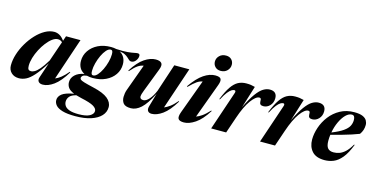

<svg xmlns="http://www.w3.org/2000/svg" viewBox="-94 -1208 3745 1911"><g transform="rotate(15 1779.0 -253.0)"><path d="M302 -49.5 355 -208Q299 -118 256.2 -70.2Q213.5 -22.5 177.2 -4.8Q141 13 104.5 13Q55.5 13 25.5 -16Q-4.5 -45 -4.5 -91.5Q-4.5 -147 14.5 -207Q33.5 -267 66.8 -323.5Q100 -380 142.8 -425.5Q185.5 -471 233.2 -497.8Q281 -524.5 328.5 -524.5Q357.5 -524.5 384 -509.2Q410.5 -494 433.5 -461L451 -512H600L454 -78.5Q480 -88 510.8 -112Q541.5 -136 579 -180L585 -175.5Q523 -73 463 -30Q403 13 351 13Q319 13 305.8 -4.2Q292.5 -21.5 302 -49.5ZM168 -133Q168 -106 176.5 -95.8Q185 -85.5 204 -85.5Q219 -85.5 239.8 -96.8Q260.5 -108 289.2 -140.5Q318 -173 356.5 -237.5L427.5 -444Q409.5 -463 381.5 -463Q354.5 -463 325 -441.2Q295.5 -419.5 267.5 -383.5Q239.5 -347.5 217 -304Q194.5 -260.5 181.2 -216Q168 -171.5 168 -133Z M744 232.5Q660 232.5 611.2 217.8Q562.5 203 541.8 178.8Q521 154.5 521 125.5Q521 89.5 555.2 62.2Q589.5 35 677 19.5Q630.5 0.5 613.8 -24.2Q597 -49 597 -79.5Q597 -123 630.8 -155Q664.5 -187 725 -197.5Q691 -214.5 674.2 -244.5Q657.5 -274.5 657.5 -314.5Q657.5 -372.5 690 -420.5Q722.5 -468.5 779.8 -496.8Q837 -525 912.5 -525Q942 -525 967 -519Q1041 -515 1083.5 -519Q1126 -523 1148.8 -528.2Q1171.5 -533.5 1185 -533.5Q1206.5 -533.5 1206.5 -512Q1206.5 -485.5 1187.5 -461.2Q1168.5 -437 1141 -437Q1128.5 -437 1118.2 -446.2Q1108 -455.5 1094.5 -468Q1081 -480.5 1060 -491.2Q1039 -502 1005 -505Q1037.5 -487.5 1053.8 -457.2Q1070 -427 1070 -388Q1070 -329 1037.5 -281.8Q1005 -234.5 947.5 -207Q890 -179.5 815.5 -179.5Q781.5 -179.5 754 -186.5Q722.5 -183.5 710.8 -172.8Q699 -162 699 -149.5Q699 -140 707 -132.5Q715 -125 746 -115.5Q777 -106 846 -90Q950.5 -66 997 -28Q1043.5 10 1043.5 60.5Q1043.5 111 1007.8 149.8Q972 188.5 905 210.5Q838 232.5 744 232.5ZM811 -205.5Q833.5 -205.5 856 -230.8Q878.5 -256 897.2 -295Q916 -334 927.2 -377.2Q938.5 -420.5 938.5 -456.5Q938.5 -481 933 -490Q927.5 -499 916.5 -499Q894 -499 871.5 -473.8Q849 -448.5 830.5 -409.2Q812 -370 800.8 -326.8Q789.5 -283.5 789.5 -247.5Q789.5 -223.5 794.8 -214.5Q800 -205.5 811 -205.5ZM615.5 116Q615.5 140 629.2 160.2Q643 180.5 677 192.8Q711 205 771.5 205Q847.5 205 885 184.2Q922.5 163.5 922.5 132.5Q922.5 106 886.8 84.5Q851 63 755 42.5Q725.5 36 702 28.5Q653.5 40.5 634.5 64Q615.5 87.5 615.5 116Z M1430 -53 1470 -192.5Q1412 -77.5 1361.2 -32.2Q1310.5 13 1258 13Q1200.5 13 1180.2 -12.8Q1160 -38.5 1160 -77.5Q1160 -94.5 1163.2 -114.8Q1166.5 -135 1173 -152.5L1273.5 -429Q1244.5 -425.5 1215.2 -405.8Q1186 -386 1144 -338.5L1138 -343.5Q1198.5 -439 1259 -479.8Q1319.5 -520.5 1374.5 -520.5Q1420 -520.5 1435.5 -500.2Q1451 -480 1432.5 -432.5L1339 -189Q1321.5 -143.5 1321.5 -127.5Q1321.5 -97 1357.5 -97Q1385.5 -97 1416.5 -131.8Q1447.5 -166.5 1471.5 -224.5L1566.5 -512H1721.5L1576 -80.5Q1601 -90 1632.2 -112.5Q1663.5 -135 1701.5 -179.5L1706.5 -175.5Q1644.5 -73 1584.5 -30Q1524.5 13 1472.5 13Q1445 13 1433 -3.8Q1421 -20.5 1430 -53Z M1947 -653.5Q1947 -688 1972.8 -713.5Q1998.5 -739 2040.5 -739Q2076.5 -739 2097.2 -717.5Q2118 -696 2118 -664.5Q2118 -629.5 2092.5 -603.5Q2067 -577.5 2025.5 -577.5Q1989.5 -577.5 1968.2 -599.8Q1947 -622 1947 -653.5ZM1752.5 -79.5 1881 -429Q1854 -425.5 1824.5 -405.5Q1795 -385.5 1748.5 -338.5L1742 -343Q1808.5 -438.5 1869.8 -479.5Q1931 -520.5 1987 -520.5Q2036 -520.5 2046.2 -500.5Q2056.5 -480.5 2040.5 -437L1907.5 -75Q1932.5 -83 1964.8 -105Q1997 -127 2038.5 -172L2044 -168.5Q1982.5 -70.5 1920 -28.8Q1857.5 13 1805 13Q1757.5 13 1745.8 -8.2Q1734 -29.5 1752.5 -79.5Z M2218.5 -399.5Q2223 -412 2221 -420Q2219 -428 2209 -428Q2197 -428 2181 -418.8Q2165 -409.5 2143 -382.5Q2121 -355.5 2092.5 -301L2086.5 -304Q2120.5 -388.5 2153.2 -436.2Q2186 -484 2223 -503.8Q2260 -523.5 2306.5 -523.5Q2335 -523.5 2353.2 -520.8Q2371.5 -518 2396.5 -511.5L2325.5 -283Q2372 -380 2410.5 -432.5Q2449 -485 2482.8 -505Q2516.5 -525 2549 -525Q2622.5 -525 2622.5 -454Q2622.5 -408.5 2594 -378.2Q2565.5 -348 2526.5 -348Q2505 -348 2496 -357.8Q2487 -367.5 2487 -387.5Q2487.5 -407.5 2483.2 -414.2Q2479 -421 2468.5 -421Q2432.5 -421 2384.8 -355.8Q2337 -290.5 2294.5 -165.5L2238 0H2083.5Z M2722 -399.5Q2726.5 -412 2724.5 -420Q2722.5 -428 2712.5 -428Q2700.5 -428 2684.5 -418.8Q2668.5 -409.5 2646.5 -382.5Q2624.5 -355.5 2596 -301L2590 -304Q2624 -388.5 2656.8 -436.2Q2689.5 -484 2726.5 -503.8Q2763.5 -523.5 2810 -523.5Q2838.5 -523.5 2856.8 -520.8Q2875 -518 2900 -511.5L2829 -283Q2875.5 -380 2914 -432.5Q2952.5 -485 2986.2 -505Q3020 -525 3052.5 -525Q3126 -525 3126 -454Q3126 -408.5 3097.5 -378.2Q3069 -348 3030 -348Q3008.5 -348 2999.5 -357.8Q2990.5 -367.5 2990.5 -387.5Q2991 -407.5 2986.8 -414.2Q2982.5 -421 2972 -421Q2936 -421 2888.2 -355.8Q2840.5 -290.5 2798 -165.5L2741.5 0H2587Z M3506 -211.5Q3470.5 -119.5 3430 -71Q3389.5 -22.5 3345.2 -4.8Q3301 13 3253.5 13Q3165.5 13 3124 -34Q3082.5 -81 3082.5 -154Q3082.5 -214 3104.5 -279Q3126.5 -344 3169.2 -399.8Q3212 -455.5 3275 -490.2Q3338 -525 3420 -525Q3475 -525 3505.8 -511.5Q3536.5 -498 3548.8 -476.2Q3561 -454.5 3561 -430.5Q3561 -375.5 3528.5 -331.5Q3497.5 -319 3451.2 -304Q3405 -289 3351.5 -274Q3298 -259 3245.5 -245.5Q3241.5 -213.5 3241.5 -182.5Q3241.5 -131.5 3260.5 -108.2Q3279.5 -85 3320.5 -85Q3349.5 -85 3379 -95Q3408.5 -105 3438.5 -132.2Q3468.5 -159.5 3499 -212ZM3402 -495.5Q3370 -495.5 3339.2 -464.8Q3308.5 -434 3284.5 -382.8Q3260.5 -331.5 3249.5 -270.5Q3324.5 -300.5 3364.2 -328.5Q3404 -356.5 3419 -385.5Q3434 -414.5 3434 -447.5Q3434 -495.5 3402 -495.5Z"/></g></svg>

Font: Newsreader 72pt
Style: Bold Italic
Weight: 700
Italic angle: -17°
Designer: Hugues Gentile
Foundry: Production Type
Version: Version 1.003; ttfautohint (v1.8.3)